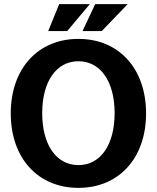

<svg xmlns="http://www.w3.org/2000/svg" viewBox="-20 -894 758 928"><path d="M359 14C555 14 686 -130 686 -346C686 -562 555 -706 359 -706C163 -706 32 -562 32 -346C32 -130 163 14 359 14ZM359 -96C252 -96 184 -194 184 -347C184 -500 252 -598 359 -598C466 -598 534 -500 534 -347C534 -194 466 -96 359 -96ZM379 -744H472L597 -874H440ZM213 -744H305L414 -874H266Z"/></svg>

Font: Ronzino
Style: Bold
Weight: 700
Designer: Nunzio Mazzaferro
Foundry: Collletttivo
Version: Version 1.000;Glyphs 3.3 (3337)